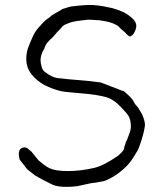

<svg xmlns="http://www.w3.org/2000/svg" viewBox="-20 -721 643 760"><path d="M218.8 -679.7Q219.7 -679.7 227.5 -685.5Q232.4 -687.5 241.2 -689.5Q252 -693.4 261.7 -695.3Q270.5 -696.3 287.1 -698.2Q298.8 -699.2 308.6 -700.2Q314.5 -700.2 328.1 -701.2Q346.7 -701.2 349.6 -701.2Q353.5 -700.2 369.1 -699.2L388.7 -696.3Q389.6 -696.3 425.8 -688.5Q447.3 -682.6 468.8 -672.9Q489.3 -662.1 503.9 -648.4Q519.5 -634.8 519.5 -618.2Q519.5 -613.3 517.6 -606.4Q515.6 -599.6 511.7 -592.8Q508.8 -585.9 503.9 -582Q497.1 -576.2 493.2 -577.1L490.2 -578.1L484.4 -583Q479.5 -586.9 479.5 -586.9Q478.5 -589.8 473.6 -593.8Q467.8 -598.6 460.9 -604.5Q454.1 -610.4 453.1 -612.3Q450.2 -617.2 439.9 -622.6Q429.7 -627.9 418 -631.8Q405.3 -635.7 392.6 -637.7Q387.7 -638.7 375 -640.6Q351.6 -642.6 343.8 -642.6Q335.9 -643.6 324.2 -642.6Q314.5 -641.6 298.8 -639.6Q281.2 -637.7 273.4 -635.7Q262.7 -633.8 252.9 -629.9Q240.2 -625 234.4 -622.1Q232.4 -621.1 225.6 -615.2Q223.6 -611.3 216.8 -604.5Q211.9 -599.6 207 -594.7L188.5 -573.2Q177.7 -564.5 167 -551.8Q164.1 -547.9 163.1 -545.9Q161.1 -543.9 160.2 -541Q159.2 -538.1 158.2 -536.1Q156.2 -534.2 156.2 -530.3V-528.3H155.3Q150.4 -521.5 145.5 -508.8Q140.6 -496.1 140.6 -482.4Q140.6 -471.7 144.5 -458Q147.5 -444.3 156.2 -437.5Q184.6 -415 207 -412.1Q247.1 -407.2 298.8 -403.3Q329.1 -401.4 378.9 -394.5Q379.9 -394.5 450.2 -367.2Q454.1 -365.2 459 -363.3Q467.8 -360.4 469.7 -360.4Q470.7 -360.4 476.6 -354.5Q502 -333 507.8 -321.3Q514.6 -308.6 516.6 -306.6Q522.5 -300.8 527.3 -293.9Q531.2 -287.1 535.2 -281.2Q542 -271.5 547.9 -254.9Q553.7 -239.3 553.7 -225.6Q553.7 -219.7 548.8 -197.3Q544.9 -182.6 541 -168.9Q541 -168 530.3 -137.7Q525.4 -125 515.6 -110.4Q511.7 -104.5 502 -88.9Q495.1 -78.1 482.4 -64.5Q468.8 -50.8 453.1 -38.6Q437.5 -26.4 420.9 -17.6Q401.4 -6.8 390.6 -3.9Q376 -1 358.4 2Q342.8 2.9 323.2 7.8Q314.5 9.8 305.7 11.7Q296.9 13.7 287.1 15.6Q267.6 18.6 247.1 18.6Q208 19.5 187.5 9.8L148.4 -9.8L119.1 -26.4L87.9 -50.8L57.6 -89.8Q51.8 -110.4 56.6 -125Q59.6 -131.8 67.4 -135.7Q75.2 -138.7 83 -136.7Q85.9 -135.7 89.4 -133.3Q92.8 -130.9 96.7 -127Q104.5 -122.1 107.4 -117.2L132.8 -85.9Q160.2 -63.5 166 -60.5Q184.6 -49.8 205.1 -46.9Q224.6 -43.9 248 -43.9Q300.8 -43.9 353.5 -56.6Q390.6 -65.4 447.3 -104.5Q451.2 -107.4 460.9 -117.2Q469.7 -126 470.7 -131.8Q471.7 -137.7 472.7 -141.6Q474.6 -146.5 476.6 -152.3Q477.5 -157.2 479.5 -161.1Q481.4 -165 483.4 -168.9Q483.4 -168.9 493.2 -195.3Q498 -208 498 -221.7Q498 -247.1 487.3 -264.6Q481.4 -273.4 459 -296.9Q428.7 -329.1 398.4 -336.9Q364.3 -345.7 323.2 -349.6Q229.5 -357.4 220.7 -360.4Q185.5 -369.1 155.3 -384.8Q125 -401.4 104.5 -427.2Q84 -453.1 84 -488.3Q84 -513.7 92.8 -536.1Q107.4 -572.3 102.5 -560.1Q97.7 -547.9 105 -565.4Q112.3 -583 118.7 -593.3Q125 -603.5 134.3 -613.8Q143.6 -624 152.3 -633.3Q161.1 -642.6 169.9 -647.9Q178.7 -653.3 183.6 -659.2Q197.3 -668 218.8 -679.7Z"/></svg>

Font: ToneOZ-YinPZ-Tsuipita-TC
Style: Regular
Weight: 400
Designer: ÂÆ£ÂøóÂáåJeffrey Xuan(jeffreyx@gmail.com, ToneOZ.com) ÈòøÂù§(cjkFonts)
Foundry: ToneOZ
Version: Version 0.24071